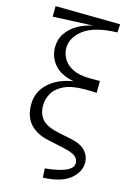

<svg xmlns="http://www.w3.org/2000/svg" viewBox="-147 -869 764 1142"><g transform="rotate(15 235.5 -298.5)"><path d="M265 -77 339 -62Q402 -49 430 -18Q458 13 458 54Q458 111 404 155.5Q350 200 238 204L235 148Q405 131 405 71Q405 48 387.5 31.5Q370 15 312 2L211 -20Q139 -35 98.5 -79Q58 -123 58 -199Q58 -276 114.5 -329Q171 -382 266 -397Q183 -413 145 -459.5Q107 -506 107 -564Q107 -614 133 -651.5Q159 -689 201 -713Q243 -737 294 -747L47 -736V-801L446 -796L443 -745Q304 -741 238.5 -692Q173 -643 173 -577Q173 -543 191.5 -511Q210 -479 250.5 -459Q291 -439 358 -439H417V-366Q379 -368 346 -368Q263 -368 215.5 -345Q168 -322 148 -286Q128 -250 128 -211Q128 -159 157 -126Q186 -93 265 -77Z"/></g></svg>

Font: Han-Nom Khai
Style: Regular
Weight: 400
Version: Version 1.200;June 22, 2023;FontCreator 14.0.0.2814 64-bit